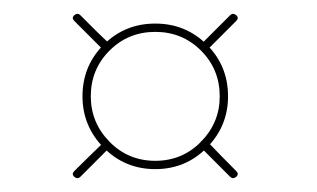

<svg xmlns="http://www.w3.org/2000/svg" viewBox="-20 -403 458 277"><path d="M321 -156Q325 -152 321 -148Q316 -144 312 -148Q291 -169 270 -190Q266 -194 270 -199Q274 -203 279 -199Q299 -178 321 -156Q321 -156 321 -156Q321 -156 321 -156ZM138 -331Q133 -327 129 -331Q119 -341 108.5 -351.5Q98 -362 87 -373Q87 -373 87 -373Q87 -373 87 -373Q83 -377 87 -381Q92 -385 96 -381Q106 -371 116.5 -360.5Q127 -350 138 -340Q142 -335 138 -331ZM87 -148Q83 -152 87 -156Q109 -178 130 -198Q130 -198 130 -198Q130 -198 130 -198Q134 -203 138 -198Q142 -194 138 -190Q117 -169 96 -148Q92 -144 87 -148ZM270 -331Q266 -335 270 -339Q281 -350 291.5 -360.5Q302 -371 312 -381Q316 -385 321 -381Q325 -377 321 -373Q310 -362 299.5 -351.5Q289 -341 279 -331Q275 -326 270 -331ZM297 -264Q297 -303 270 -330Q243 -357 204 -357Q165 -357 138 -330Q111 -303 111 -264Q111 -226 138 -198.5Q165 -171 204 -171Q243 -171 270 -198.5Q297 -226 297 -264ZM99 -264Q99 -308 129.5 -338.5Q160 -369 204 -369Q248 -369 278.5 -338.5Q309 -308 309 -264Q309 -221 278.5 -190Q248 -159 204 -159Q160 -159 129.5 -190Q99 -221 99 -264Z"/></svg>

Font: FRB American Cursive Guidelines Arrows Thin
Style: Italic
Weight: 100
Italic angle: -25°
Version: Version 2.0;Modular Font Editor K font №1